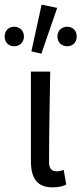

<svg xmlns="http://www.w3.org/2000/svg" viewBox="-51 -794 350 826"><path d="M128 -774 84 -573 127 -563 195 -760ZM-31 -637C-31 -612 -14 -595 10 -595C34 -595 52 -612 52 -637C52 -662 34 -679 10 -679C-14 -679 -31 -662 -31 -637ZM196 -637C196 -612 214 -595 238 -595C262 -595 279 -612 279 -637C279 -662 262 -679 238 -679C214 -679 196 -662 196 -637ZM82 -102C82 -29 107 12 175 12C203 12 220 7 234 0L223 -63C212 -59 202 -57 194 -57C172 -57 160 -68 160 -96C160 -212 163 -355 165 -486H82Z"/></svg>

Font: Cambridge Sans
Style: Regular
Weight: 400
Version: Version 2.020;PS 002.020;hotconv 1.0.88;makeotf.lib2.5.64775